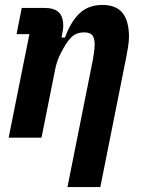

<svg xmlns="http://www.w3.org/2000/svg" viewBox="-20 -557 576 777"><path d="M148 0H15L99 -419H47L68 -525H158Q199 -525 217.5 -507.5Q236 -490 236 -452Q236 -445 235 -437Q234 -429 232 -421L229 -405H243Q266 -469 302 -503Q338 -537 394 -537Q450 -537 476 -504.5Q502 -472 502 -407Q502 -390 498 -365.5Q494 -341 491 -326L386 200H253L355 -311Q358 -327 360.5 -344.5Q363 -362 363 -377Q363 -403 353.5 -414.5Q344 -426 320 -426Q297 -426 280.5 -415.5Q264 -405 247 -379Q233 -357 221 -331.5Q209 -306 203 -275Z"/></svg>

Font: IBM Plex Sans Condensed
Style: Bold Italic
Weight: 700
Width: 3
Italic angle: -11.31°
Designer: Mike Abbink, Paul van der Laan, Pieter van Rosmalen
Foundry: Bold Monday
Version: Version 3.201